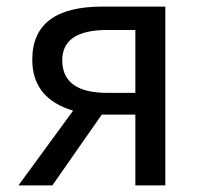

<svg xmlns="http://www.w3.org/2000/svg" viewBox="-20 -563 614 583"><path d="M391 -472H306Q169 -472 169 -380Q169 -281 306 -281H391ZM482 -543V0H391V-215H289L139 0H36L202 -227Q78 -264 78 -382Q78 -543 291 -543Z"/></svg>

Font: Source Han Sans K Regular
Style: Regular
Weight: 400
Designer: Ryoko NISHIZUKA  (kana & ideographs); Paul D. Hunt (Latin, Greek & Cyrillic); Wenlong ZHANG  (bopomofo); Sandoll Communi
Foundry: Adobe Systems Incorporated
Version: Version 1.00 July 18, 2014, initial release